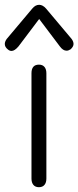

<svg xmlns="http://www.w3.org/2000/svg" viewBox="-37 -769 326 799"><path d="M94 -26V-464Q94 -500 125 -500Q140 -500 148 -490.5Q156 -481 156 -464V-26Q156 -9 148 0.5Q140 10 125 10Q110 10 102 0.5Q94 -9 94 -26ZM-17 -586Q-17 -596 -9 -607L97 -733Q110 -749 126 -749Q141 -749 155 -733L261 -607Q269 -596 269 -586Q269 -575 257 -564Q248 -558 240 -558Q225 -558 212 -576L126 -690L40 -576Q24 -557 11 -557Q3 -557 -4 -563Q-17 -573 -17 -586Z"/></svg>

Font: Kodchasan Light
Style: Regular
Weight: 300
Version: Version 1.000; ttfautohint (v1.6)